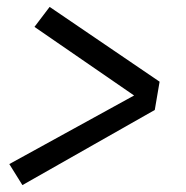

<svg xmlns="http://www.w3.org/2000/svg" viewBox="-20 -618 540 557"><path d="M45 -81 7 -142 369 -341 80 -540 124 -598 443 -381 429 -299Z"/></svg>

Font: Iosevka Term Oblique
Style: Regular
Weight: 400
Italic angle: -9°
Monospace: yes
Designer: Belleve Invis
Foundry: Belleve Invis
Version: Version 31.4.0